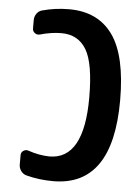

<svg xmlns="http://www.w3.org/2000/svg" viewBox="-53 -782 607 834"><g transform="rotate(5 250.0 -365.0)"><path d="M214.8 -740.2Q340.8 -740.2 405.3 -649.9Q469.7 -559.6 469.7 -365.2Q469.7 9.8 210 9.8Q148.4 9.8 92.8 -4.9Q78.1 -8.8 68.8 -21.5Q59.6 -34.2 59.6 -49.8V-90.8Q59.6 -103.5 70.8 -110.4Q82 -117.2 93.8 -112.3Q138.7 -96.7 184.6 -95.7Q335 -95.7 335 -365.2Q335 -514.6 299.3 -574.2Q263.7 -633.8 190.4 -633.8Q147.5 -633.8 98.6 -620.1Q85.9 -616.2 75.7 -623.5Q65.4 -630.9 65.4 -643.6V-679.7Q65.4 -695.3 74.2 -708Q83 -720.7 97.7 -724.6Q154.3 -740.2 214.8 -740.2Z"/></g></svg>

Font: Rounded-L Mgen+ 1mn bold
Style: Bold
Weight: 700
Designer: [Source Han Sans]
Ryoko NISHIZUKA  (kana & ideographs); Paul D. Hunt (Latin, Greek & Cyrillic); Wenlong ZHANG  (bopomofo
Version: Version 1.059.20150602